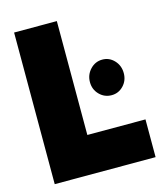

<svg xmlns="http://www.w3.org/2000/svg" viewBox="-106 -777 718 855"><g transform="rotate(-15 252.5 -349.5)"><path d="M40 -699H237V-174H505V0H40ZM309 -398Q309 -432 332 -456.5Q355 -481 388 -481Q420 -481 442.5 -457Q465 -433 465 -398Q465 -364 442.5 -340.5Q420 -317 388 -317Q355 -317 332 -340.5Q309 -364 309 -398Z"/></g></svg>

Font: Readiness ExtraBold
Style: Regular
Weight: 800
Designer: Katatrad Team
Foundry: CadsonDemak
Version: Version 1.00;January 16, 2020;FontCreator 12.0.0.2550 64-bit